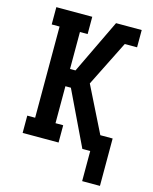

<svg xmlns="http://www.w3.org/2000/svg" viewBox="-132 -822 864 1084"><g transform="rotate(15 300.0 -279.5)"><path d="M455 176V0H409L257 -317H225V-101H270V0H60V-101H106V-634H60V-735H270V-634H225V-418H257L409 -735H559V-634H487L354 -368L487 -101H559V176Z"/></g></svg>

Font: Iosevka Etoile
Style: Bold
Weight: 700
Designer: Belleve Invis
Foundry: Belleve Invis
Version: Version 28.1.0; ttfautohint (v1.8.4)